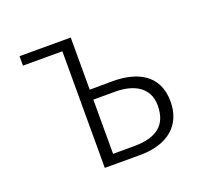

<svg xmlns="http://www.w3.org/2000/svg" viewBox="-132 -943 1265 1145"><g transform="rotate(-20 500.0 -370.0)"><path d="M571 30C748 30 851 -59 851 -208C851 -385 714 -440 567 -440L422 -439V-770H97V-710H347V30ZM422 -32V-376H563C664 -376 771 -337 771 -212C771 -89 699 -32 554 -32Z"/></g></svg>

Font: LINE Seed JP_OTF Regular
Style: Regular
Weight: 400
Designer: LY Corporation & Fontrix & Fontworks
Version: Version 1.002